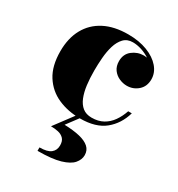

<svg xmlns="http://www.w3.org/2000/svg" viewBox="-172 -583 880 949"><g transform="rotate(30 268.0 -108.5)"><path d="M284.5 10Q215.5 10 158.8 -15Q102 -40 68.2 -93Q34.5 -146 34.5 -230Q34.5 -304 64 -357.8Q93.5 -411.5 149.2 -440.5Q205 -469.5 284.5 -469.5Q346.5 -469.5 393.8 -451.2Q441 -433 467.5 -402Q494 -371 494 -333.5Q494 -293 467 -269.2Q440 -245.5 403.5 -245.5Q382 -245.5 360.2 -255Q338.5 -264.5 324.2 -284Q310 -303.5 310 -332.5Q310 -372.5 338.5 -395Q367 -417.5 403.5 -417.5Q438.5 -417.5 465.8 -395.5Q493 -373.5 493 -333.5H474Q474 -358.5 459.8 -379.2Q445.5 -400 422.5 -415.2Q399.5 -430.5 373.5 -438.8Q347.5 -447 324 -447Q291.5 -447 272.2 -426.5Q253 -406 243.2 -373.8Q233.5 -341.5 230.5 -303.5Q227.5 -265.5 227.5 -230Q227.5 -187 232.2 -149.2Q237 -111.5 248.5 -83Q260 -54.5 280.2 -38.2Q300.5 -22 332 -22Q369.5 -22 397 -37.2Q424.5 -52.5 443.2 -79.2Q462 -106 473.5 -140H494Q474.5 -72 424.2 -31Q374 10 284.5 10ZM183 253.5V234Q227.5 234 247 218.2Q266.5 202.5 266.5 175Q266.5 149.5 253.8 136.5Q241 123.5 221.2 119.2Q201.5 115 180 115L267.5 -2H292L234.5 75Q285.5 76.5 321.5 85Q357.5 93.5 376.8 110.8Q396 128 396 156Q396 181 377 203.5Q358 226 311.5 239.8Q265 253.5 183 253.5Z"/></g></svg>

Font: Bodoni Moda 11pt ExtraBold
Style: Regular
Weight: 800
Designer: Owen Earl
Foundry: indestructible type
Version: Version 2.004